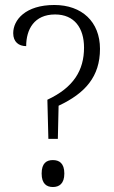

<svg xmlns="http://www.w3.org/2000/svg" viewBox="-20 -744 459 770"><path d="M198 -724C82 -724 33 -664 33 -611C33 -576 55 -559 85 -559C85 -626 117 -686 201 -686C278 -686 317 -632 317 -553C317 -462 275 -393 170 -344L174 -187H212L215 -320C322 -370 381 -437 381 -548C381 -657 308 -724 198 -724ZM192 6C217 6 238 -7 238 -48C238 -90 217 -102 192 -102C167 -102 147 -90 147 -48C147 -7 167 6 192 6Z"/></svg>

Font: Noto Serif Sinhala SemiCondensed Light
Style: Regular
Weight: 300
Width: 4
Designer: Jelle Bosma - Monotype Design Team
Foundry: Monotype Imaging Inc.
Version: Version 2.007